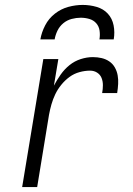

<svg xmlns="http://www.w3.org/2000/svg" viewBox="-20 -760 540 780"><path d="M70 0 156 -520H217L199 -412Q211 -435 226.5 -457Q242 -479 262.5 -495.5Q283 -512 308 -520Q333 -528 357 -528Q376 -528 393 -524Q410 -520 424 -510.5Q438 -501 446.5 -486Q455 -471 458 -454Q461 -437 460 -419Q459 -401 456 -382H395Q398 -398 398 -414Q398 -430 392.5 -443.5Q387 -457 374.5 -465Q362 -473 346 -473Q325 -473 303 -467Q281 -461 262.5 -447.5Q244 -434 229 -415.5Q214 -397 204.5 -377Q195 -357 189 -336Q183 -315 179 -293L131 0ZM144 -600Q149 -629 163.5 -657Q178 -685 203 -704.5Q228 -724 257.5 -732Q287 -740 316 -740Q345 -740 372.5 -732Q400 -724 418 -704.5Q436 -685 441.5 -657Q447 -629 442 -600H384Q387 -618 384.5 -635.5Q382 -653 371 -665.5Q360 -678 343 -683Q326 -688 308 -688Q290 -688 271 -683Q252 -678 237 -665.5Q222 -653 213.5 -635.5Q205 -618 202 -600Z"/></svg>

Font: Iosevka Light
Style: Italic
Weight: 300
Italic angle: -9°
Monospace: yes
Designer: Belleve Invis
Foundry: Belleve Invis
Version: Version 32.5.0; ttfautohint (v1.8.4)